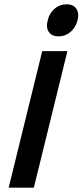

<svg xmlns="http://www.w3.org/2000/svg" viewBox="-20 -866 381 886"><path d="M291 -629.9 136.2 0H20L174.8 -629.9ZM337.9 -772Q329.1 -739.3 305.7 -718.8Q282.2 -698.2 251 -698.2Q218.8 -698.2 205.1 -718.8Q191.4 -739.3 200.2 -772Q207.5 -804.7 231.4 -825.4Q255.4 -846.2 287.1 -846.2Q318.8 -846.2 332.5 -825.4Q346.2 -804.7 337.9 -772Z"/></svg>

Font: Sinkin Sans 500 Medium Italic
Style: Regular
Weight: 500
Italic angle: -112°
Designer: Keith Bates
Foundry: K-Type
Version: Sinkin Sans (version 1.0)  by Keith Bates   •   © 2014   www